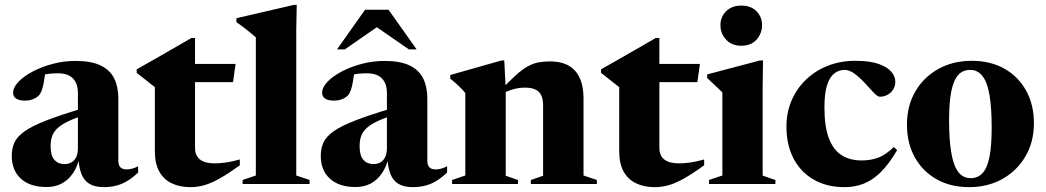

<svg xmlns="http://www.w3.org/2000/svg" viewBox="-20 -758 4308 791"><path d="M324 -312.5V-283Q281 -268.5 254.2 -254.8Q227.5 -241 213.2 -226.2Q199 -211.5 193.8 -194.2Q188.5 -177 188.5 -155.5Q188.5 -116.5 204.2 -99.2Q220 -82 245.5 -82Q262 -82 274.5 -89.2Q287 -96.5 294 -111.2Q301 -126 301 -148.5V-375.5Q301 -413 280.8 -434.5Q260.5 -456 218.5 -456Q197.5 -456 179.5 -453.8Q161.5 -451.5 148.5 -447.5L169 -478Q165 -445 161.2 -423.2Q157.5 -401.5 153 -388.5Q148.5 -375.5 142.5 -367.5Q134 -357 118.2 -350.2Q102.5 -343.5 83.5 -343.5Q58.5 -343.5 46.2 -352Q34 -360.5 34 -375.5Q34 -398 56 -421Q78 -444 115 -463.5Q152 -483 197.8 -495Q243.5 -507 291 -507Q356 -507 394.8 -488.2Q433.5 -469.5 450.5 -434.8Q467.5 -400 467.5 -353V-96Q467.5 -83.5 471.5 -75.5Q475.5 -67.5 483 -63.8Q490.5 -60 500.5 -60Q512.5 -60 524.5 -63.2Q536.5 -66.5 549 -73V-47Q513.5 -13.5 480.5 -0.2Q447.5 13 408 13Q370.5 13 347.8 -1Q325 -15 314.5 -43.8Q304 -72.5 302.5 -116L309 -112.5Q299 -70.5 279.5 -42.8Q260 -15 233 -1.2Q206 12.5 172 12.5Q104 12.5 66.2 -21.8Q28.5 -56 28.5 -116Q28.5 -146.5 39.5 -170.8Q50.5 -195 81 -216.8Q111.5 -238.5 170.2 -261.5Q229 -284.5 324 -312.5Z M783.5 -149Q783.5 -117 803.8 -101Q824 -85 864 -85Q886 -85 910.8 -88.5Q935.5 -92 968 -101V-77Q919.5 -42 884.2 -22.2Q849 -2.5 820.8 5.2Q792.5 13 765 13Q720.5 13 687.5 -2.8Q654.5 -18.5 636.2 -51.2Q618 -84 618 -135V-399L543 -458V-472Q550.5 -477 568.8 -487Q587 -497 611.5 -511Q636 -525 663.2 -540.8Q690.5 -556.5 718 -572.2Q745.5 -588 768.5 -601.5H783.5V-481ZM719 -419.5V-494.5H950.5L940 -419.5Z M1200.5 -35 1255.5 -16.5V0H979.5V-16.5L1034 -35V-604Q1027.5 -610 1016.2 -619.5Q1005 -629 989.2 -641Q973.5 -653 954 -667V-683L1191.5 -738H1202.5L1200.5 -635.5Z M1597 -312.5V-283Q1554 -268.5 1527.2 -254.8Q1500.5 -241 1486.2 -226.2Q1472 -211.5 1466.8 -194.2Q1461.5 -177 1461.5 -155.5Q1461.5 -116.5 1477.2 -99.2Q1493 -82 1518.5 -82Q1535 -82 1547.5 -89.2Q1560 -96.5 1567 -111.2Q1574 -126 1574 -148.5V-375.5Q1574 -413 1553.8 -434.5Q1533.5 -456 1491.5 -456Q1470.5 -456 1452.5 -453.8Q1434.5 -451.5 1421.5 -447.5L1442 -478Q1438 -445 1434.2 -423.2Q1430.5 -401.5 1426 -388.5Q1421.5 -375.5 1415.5 -367.5Q1407 -357 1391.2 -350.2Q1375.5 -343.5 1356.5 -343.5Q1331.5 -343.5 1319.2 -352Q1307 -360.5 1307 -375.5Q1307 -398 1329 -421Q1351 -444 1388 -463.5Q1425 -483 1470.8 -495Q1516.5 -507 1564 -507Q1629 -507 1667.8 -488.2Q1706.5 -469.5 1723.5 -434.8Q1740.5 -400 1740.5 -353V-96Q1740.5 -83.5 1744.5 -75.5Q1748.5 -67.5 1756 -63.8Q1763.5 -60 1773.5 -60Q1785.5 -60 1797.5 -63.2Q1809.5 -66.5 1822 -73V-47Q1786.5 -13.5 1753.5 -0.2Q1720.5 13 1681 13Q1643.5 13 1620.8 -1Q1598 -15 1587.5 -43.8Q1577 -72.5 1575.5 -116L1582 -112.5Q1572 -70.5 1552.5 -42.8Q1533 -15 1506 -1.2Q1479 12.5 1445 12.5Q1377 12.5 1339.2 -21.8Q1301.5 -56 1301.5 -116Q1301.5 -146.5 1312.5 -170.8Q1323.5 -195 1354 -216.8Q1384.5 -238.5 1443.2 -261.5Q1502 -284.5 1597 -312.5ZM1368.5 -554.5 1484 -718H1580.5L1696.5 -554.5H1664.5L1507 -663.5H1558L1400.5 -554.5Z M2063.5 -392.5V-34L2114 -16.5V0H1842.5V-16.5L1897 -35V-375Q1888 -386 1872.8 -401Q1857.5 -416 1835 -434V-449L2046.5 -509H2057.5ZM2167 -16.5 2217.5 -34V-323.5Q2217.5 -350 2209.5 -366Q2201.5 -382 2185 -389.5Q2168.5 -397 2143 -397Q2117 -397 2092.8 -389.8Q2068.5 -382.5 2046 -370.5L2039.5 -382Q2076.5 -422.5 2103.8 -447Q2131 -471.5 2153.2 -484Q2175.5 -496.5 2197.5 -500.8Q2219.5 -505 2246 -505Q2315 -505 2349.5 -466.2Q2384 -427.5 2384 -351.5V-35L2439 -16.5V0H2167Z M2696.5 -149Q2696.5 -117 2716.8 -101Q2737 -85 2777 -85Q2799 -85 2823.8 -88.5Q2848.5 -92 2881 -101V-77Q2832.5 -42 2797.2 -22.2Q2762 -2.5 2733.8 5.2Q2705.5 13 2678 13Q2633.5 13 2600.5 -2.8Q2567.5 -18.5 2549.2 -51.2Q2531 -84 2531 -135V-399L2456 -458V-472Q2463.5 -477 2481.8 -487Q2500 -497 2524.5 -511Q2549 -525 2576.2 -540.8Q2603.5 -556.5 2631 -572.2Q2658.5 -588 2681.5 -601.5H2696.5V-481ZM2632 -419.5V-494.5H2863.5L2853 -419.5Z M3034 -569.5Q2994.5 -569.5 2971.2 -594.8Q2948 -620 2948 -654.5Q2948 -688 2971.2 -711.5Q2994.5 -735 3034 -735Q3074 -735 3096.8 -711.5Q3119.5 -688 3119.5 -654.5Q3119.5 -620 3096.8 -594.8Q3074 -569.5 3034 -569.5ZM3123.5 -509 3122 -404.5V-34.5L3174.5 -16.5V0H2901V-16.5L2956 -35V-377Q2950 -383.5 2941 -392Q2932 -400.5 2920.2 -411.5Q2908.5 -422.5 2893.5 -436.5V-451.5L3111 -509Z M3503.5 -507.5Q3564 -507.5 3600.2 -494.5Q3636.5 -481.5 3652.5 -462Q3668.5 -442.5 3668.5 -421.5Q3668.5 -403 3659.5 -389Q3650.5 -375 3636 -367.2Q3621.5 -359.5 3605 -359.5Q3597 -359.5 3585.2 -370.8Q3573.5 -382 3559 -398.5Q3544.5 -415 3528 -431.2Q3511.5 -447.5 3494 -458.8Q3476.5 -470 3459.5 -470Q3435.5 -470 3416.8 -455.2Q3398 -440.5 3387.2 -406.8Q3376.5 -373 3376.5 -315.5Q3376.5 -237.5 3394.5 -189.2Q3412.5 -141 3446.8 -119Q3481 -97 3529.5 -97Q3569 -97 3600 -109.2Q3631 -121.5 3662.5 -152.5L3676 -139.5Q3642.5 -82.5 3609 -49.2Q3575.5 -16 3538.8 -1.5Q3502 13 3459 13Q3387.5 13 3333.8 -17.2Q3280 -47.5 3250 -103.5Q3220 -159.5 3220 -237Q3220 -295 3241.2 -344.2Q3262.5 -393.5 3300.8 -430.2Q3339 -467 3390.8 -487.2Q3442.5 -507.5 3503.5 -507.5Z M3979 -24Q4009 -24 4028.2 -45.2Q4047.5 -66.5 4056.5 -112.2Q4065.5 -158 4065.5 -232Q4065.5 -311 4057 -363.8Q4048.5 -416.5 4028.8 -443.2Q4009 -470 3977 -470Q3946.5 -470 3927.5 -449Q3908.5 -428 3899.2 -382Q3890 -336 3890 -262.5Q3890 -183.5 3898.8 -130.5Q3907.5 -77.5 3927 -50.8Q3946.5 -24 3979 -24ZM3972.5 13Q3896 13 3838.5 -19.5Q3781 -52 3748.8 -110Q3716.5 -168 3716.5 -244.5Q3716.5 -322 3751 -381.2Q3785.5 -440.5 3846 -474Q3906.5 -507.5 3983 -507.5Q4060.5 -507.5 4118 -475Q4175.5 -442.5 4207.5 -384.5Q4239.5 -326.5 4239.5 -250Q4239.5 -172.5 4204.2 -113Q4169 -53.5 4108.8 -20.2Q4048.5 13 3972.5 13Z"/></svg>

Font: Newsreader 60pt
Style: Bold
Weight: 700
Designer: Hugues Gentile
Foundry: Production Type
Version: Version 1.003